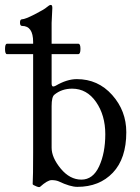

<svg xmlns="http://www.w3.org/2000/svg" viewBox="-57 -745 565 777"><path d="M454.1 -210Q454.1 -103.5 399.7 -46.1Q345.2 11.2 255.9 11.2Q227.1 11.2 180.2 -11.2Q168.5 -16.1 151.9 -16.1Q135.3 -16.1 105 11.2Q103.5 12.2 100.6 12.2Q97.7 12.2 90.3 9.3Q75.2 3.4 75.2 0Q77.1 -29.8 77.1 -127V-525.9H-28.8Q-36.6 -525.9 -36.6 -546.9Q-36.6 -567.9 -28.8 -567.9H77.1V-575.2Q77.1 -640.1 32.2 -640.1Q23.9 -640.1 23.9 -653.6Q23.9 -667 32.2 -667Q44.4 -667 83.5 -687Q122.6 -707 132.6 -716.1Q142.6 -725.1 148.7 -725.1Q154.8 -725.1 154.8 -712.9L151.9 -652.3V-567.9H260.3Q268.6 -567.9 268.6 -546.9Q268.6 -525.9 259.3 -525.9H151.9V-408.2Q151.9 -395 158.2 -395Q162.6 -395 168 -397.9Q213.9 -424.8 253.9 -424.8Q339.8 -424.8 397 -360.6Q454.1 -296.4 454.1 -210ZM369.1 -202.1Q369.1 -278.3 331.8 -332.3Q294.4 -386.2 234.9 -386.2Q192.9 -386.2 163.1 -361.8Q151.9 -353 151.9 -315.9V-147Q151.9 -107.4 188.7 -62.7Q225.6 -18.1 272.5 -18.1Q319.3 -18.1 344.2 -72Q369.1 -126 369.1 -202.1Z"/></svg>

Font: Junicode
Style: Regular
Weight: 400
Designer: Peter S. Baker
Foundry: Briery Creek Software
Version: Version 0.7.2